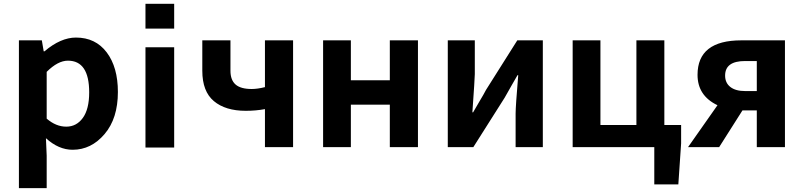

<svg xmlns="http://www.w3.org/2000/svg" viewBox="-20 -771 4210 1006"><path d="M79.1 214.8V-559.6H199.2L209 -502H212.9Q297.9 -574.2 377.9 -574.2Q480.5 -574.2 539.1 -496.6Q597.7 -418.9 597.7 -289.1Q597.7 -150.4 527.8 -68.4Q458 13.7 360.4 13.7Q287.1 13.7 220.7 -46.9L224.6 44.9V214.8ZM447.3 -287.1Q447.3 -453.1 335.9 -453.1Q283.2 -453.1 224.6 -394.5V-149.4Q273.4 -107.4 327.1 -107.4Q380.9 -107.4 414.1 -153.3Q447.3 -199.2 447.3 -287.1Z M742.2 -621.1V-751H892.6V-621.1ZM742.2 2V-523.4H892.6V2Z M1368.2 0V-199.2Q1320.3 -190.4 1267.6 -190.4Q1161.1 -190.4 1100.6 -241.2Q1040 -292 1040 -400.4V-559.6H1187.5V-400.4Q1187.5 -351.6 1214.4 -328.1Q1241.2 -304.7 1298.8 -304.7Q1329.1 -304.7 1368.2 -314.5V-559.6H1515.6V0Z M1672.9 0V-559.6H1818.4V-350.6H2022.5V-559.6H2169.9V0H2022.5V-222.7H1818.4V0Z M2326.2 0V-559.6H2467.8V-382.8Q2467.8 -363.3 2455.1 -182.6H2459Q2463.9 -192.4 2490.2 -236.3Q2516.6 -280.3 2526.4 -299.8L2690.4 -559.6H2824.2V0H2681.6V-175.8Q2681.6 -212.9 2695.3 -377H2691.4Q2685.5 -366.2 2659.7 -321.8Q2633.8 -277.3 2624 -258.8L2460 0Z M3460.9 -116.2H3548.8V-19.5L3534.2 195.3H3408.2V0H2980.5V-559.6H3126V-116.2H3314.5V-559.6H3460.9Z M3945.3 -293.9V-451.2H3883.8Q3779.3 -451.2 3779.3 -375Q3779.3 -336.9 3806.6 -315.4Q3834 -293.9 3883.8 -293.9ZM3864.3 -559.6H4092.8V0H3945.3V-192.4H3872.1H3870.1L3748 0H3585L3739.3 -219.7Q3634.8 -269.5 3634.8 -378.9Q3634.8 -559.6 3864.3 -559.6Z"/></svg>

Font: Nasu
Style: Bold
Weight: 700
Designer: Ryoko NISHIZUKA (kana &amp; ideographs); Paul D. Hunt (Latin, Greek &amp; Cyrillic); Wenlong ZHANG (bopomofo); Sandoll C
Version: Version 2014.1215